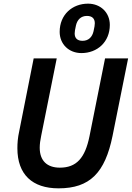

<svg xmlns="http://www.w3.org/2000/svg" viewBox="-20 -1017 720 1049"><path d="M425 -727C511 -727 580 -787 580 -881C580 -948 530 -997 461 -997C375 -997 306 -937 306 -843C306 -776 356 -727 425 -727ZM431 -794C402 -794 388 -809 388 -834C388 -844 390 -856 395 -878C402 -909 422 -930 455 -930C484 -930 498 -915 498 -890C498 -880 496 -868 491 -846C484 -815 464 -794 431 -794ZM164 -698 85 -300C77 -264 75 -234 75 -207C75 -64 156 12 300 12C471 12 554 -73 595 -275L680 -698H554L469 -273C445 -154 398 -101 307 -101C237 -101 197 -139 197 -210C197 -230 200 -251 205 -275L290 -698Z"/></svg>

Font: Braiins Sans SemiBold
Style: Italic
Weight: 600
Italic angle: -11.31°
Designer: Mike Abbink, Paul van der Laan, Pieter van Rosmalen, Jiri Chlebus, Lubos Buracinsky
Foundry: Bold Monday, Sudetype
Version: Version 1.000;hotconv 1.0.109;makeotfexe 2.5.65596